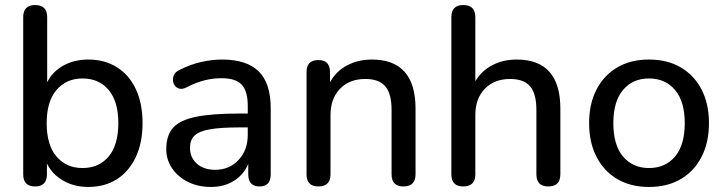

<svg xmlns="http://www.w3.org/2000/svg" viewBox="-20 -732 2874 761"><path d="M307 -66Q372 -66 410.5 -111.5Q449 -157 449 -244Q449 -330 410.5 -375.5Q372 -421 307 -421Q243 -421 204 -375.5Q165 -330 165 -244Q165 -157 204 -111.5Q243 -66 307 -66ZM330 9Q274 9 230.5 -16Q187 -41 166 -84V-41Q166 7 119 7Q72 7 72 -41V-664Q72 -712 119 -712Q167 -712 167 -664V-406Q188 -448 231 -472Q274 -496 330 -496Q395 -496 443.5 -465.5Q492 -435 518.5 -378.5Q545 -322 545 -244Q545 -166 518 -109Q491 -52 443 -21.5Q395 9 330 9Z M816 9Q765 9 725 -11Q685 -31 662 -65Q639 -99 639 -141Q639 -195 666 -225.5Q693 -256 756.5 -269Q820 -282 929 -282H962V-312Q962 -371 938 -396.5Q914 -422 858 -422Q824 -422 790 -413.5Q756 -405 718 -385Q699 -376 685.5 -382.5Q672 -389 667.5 -403.5Q663 -418 668.5 -432.5Q674 -447 692 -455Q735 -477 778 -486.5Q821 -496 860 -496Q958 -496 1005.5 -449Q1053 -402 1053 -303V-41Q1053 7 1009 7Q964 7 964 -41V-82Q946 -40 907.5 -15.5Q869 9 816 9ZM962 -227H930Q855 -227 812 -219.5Q769 -212 751 -194.5Q733 -177 733 -146Q733 -108 760 -83.5Q787 -59 833 -59Q889 -59 925.5 -98Q962 -137 962 -197Z M1242 7Q1195 7 1195 -41V-446Q1195 -494 1242 -494Q1288 -494 1288 -446V-406Q1312 -450 1356 -473Q1400 -496 1454 -496Q1627 -496 1627 -301V-41Q1627 7 1579 7Q1532 7 1532 -41V-296Q1532 -361 1507 -390Q1482 -419 1428 -419Q1365 -419 1327.5 -380Q1290 -341 1290 -276V-41Q1290 7 1242 7Z M1816 7Q1769 7 1769 -41V-664Q1769 -712 1816 -712Q1864 -712 1864 -664V-410Q1889 -452 1932 -474Q1975 -496 2028 -496Q2201 -496 2201 -301V-41Q2201 7 2153 7Q2106 7 2106 -41V-296Q2106 -361 2081 -390Q2056 -419 2002 -419Q1939 -419 1901.5 -380Q1864 -341 1864 -276V-41Q1864 7 1816 7Z M2552 9Q2480 9 2427 -22Q2374 -53 2344.5 -110Q2315 -167 2315 -244Q2315 -321 2344.5 -377.5Q2374 -434 2427 -465Q2480 -496 2552 -496Q2625 -496 2678 -465Q2731 -434 2760.5 -377.5Q2790 -321 2790 -244Q2790 -167 2760.5 -110Q2731 -53 2678 -22Q2625 9 2552 9ZM2552 -66Q2617 -66 2655.5 -111.5Q2694 -157 2694 -244Q2694 -330 2655.5 -375.5Q2617 -421 2552 -421Q2488 -421 2449.5 -375.5Q2411 -330 2411 -244Q2411 -157 2449.5 -111.5Q2488 -66 2552 -66Z"/></svg>

Font: Chiron GoRound TC
Style: Regular
Weight: 400
Designer: Ryoko NISHIZUKA 西塚涼子 (kana, bopomofo & ideographs); Paul D. Hunt (Latin, Greek & Cyrillic); Sandoll Communications 산돌커뮤니
Foundry: Adobe
Version: Version 1.000;hotconv 1.1.1;makeotfexe 2.6.0